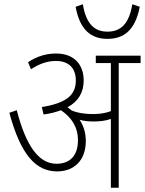

<svg xmlns="http://www.w3.org/2000/svg" viewBox="-20 -884 682 904"><path d="M638 -852 603 -864C587 -768 546 -735 486 -735C427 -735 386 -768 370 -864L336 -852C356 -742 410 -701 486 -701C563 -701 617 -742 638 -852ZM384 -220C384 -256 375 -289 355 -320C376 -314 399 -312 421 -312C449 -312 477 -315 502 -324V0H539V-587H642V-622H431V-587H502V-361C475 -350 444 -347 418 -347C388 -347 351 -350 317 -364C311 -369 305 -374 298 -379C350 -407 374 -450 374 -505C374 -577 332 -632 244 -632C196 -632 152 -618 112 -591L126 -558C164 -583 202 -597 243 -597C306 -597 337 -561 337 -505C337 -438 295 -399 177 -380L185 -345C216 -349 243 -356 267 -365C317 -331 347 -286 347 -223C347 -153 311 -113 246 -113C162 -113 102 -198 59 -365L24 -353C78 -153 150 -77 249 -77C328 -77 384 -128 384 -220Z"/></svg>

Font: Noto Sans Devanagari SemiCondensed ExtraLight
Style: Regular
Weight: 200
Width: 4
Designer: Jelle Bosma - Monotype Design Team
Foundry: Monotype Imaging Inc.
Version: Version 2.004